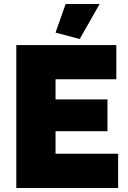

<svg xmlns="http://www.w3.org/2000/svg" viewBox="-20 -934 637 954"><path d="M567 -170V0H61V-710H558V-540H256V-440H514V-282H256V-170ZM376 -740 256 -772 306 -914H475Z"/></svg>

Font: Raleway Black
Style: Regular
Weight: 900
Designer: Matt McInerney, Pablo Impallari, Rodrigo Fuenzalida
Foundry: Matt McInerney, Pablo Impallari, Rodrigo Fuenzalida
Version: Version 4.026